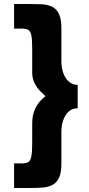

<svg xmlns="http://www.w3.org/2000/svg" viewBox="-20 -781 441 954"><path d="M87 31Q108 31 119.5 25Q131 19 135.5 -2.5Q140 -24 140 -69V-167Q140 -206 151.5 -233Q163 -260 178.5 -277.5Q194 -295 206 -303Q196 -312 180 -328Q164 -344 152 -367.5Q140 -391 140 -420V-540Q140 -586 135.5 -606.5Q131 -627 119.5 -633Q108 -639 87 -639H50V-761H129Q157 -761 184.5 -760Q212 -759 235 -749.5Q258 -740 271.5 -714.5Q285 -689 285 -641V-476Q285 -446 294 -419.5Q303 -393 321 -376.5Q339 -360 366 -359V-243Q339 -243 321 -226.5Q303 -210 294 -183.5Q285 -157 285 -126V32Q285 80 272 105Q259 130 236.5 140Q214 150 186 151.5Q158 153 129 153H50V31Z"/></svg>

Font: Reem Kufi Fun
Style: Bold
Weight: 700
Designer: Khaled Hosny
Version: Version 1.005